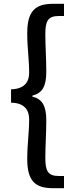

<svg xmlns="http://www.w3.org/2000/svg" viewBox="-20 -817 396 1008"><path d="M259 171H316V107H289C232 107 218 81 218 12C218 -54 223 -112 223 -185C223 -261 202 -297 150 -310V-315C202 -328 223 -363 223 -440C223 -514 218 -572 218 -638C218 -707 232 -733 289 -733H316V-797H259C167 -797 123 -761 123 -643C123 -562 133 -509 133 -434C133 -392 113 -350 38 -348V-278C113 -277 133 -234 133 -191C133 -117 123 -63 123 18C123 136 167 171 259 171Z"/></svg>

Font: Noto Sans CJK SC Medium
Style: Regular
Weight: 500
Designer: Ryoko NISHIZUKA 西塚涼子 (kana, bopomofo & ideographs); Paul D. Hunt (Latin, Greek & Cyrillic); Sandoll Communications 산돌커뮤니
Foundry: Adobe
Version: Version 2.004;hotconv 1.0.118;makeotfexe 2.5.65603